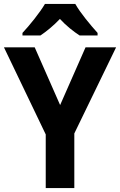

<svg xmlns="http://www.w3.org/2000/svg" viewBox="-20 -954 609 974"><path d="M362 -934H208C183 -891 129 -824 94 -787V-774H185C215 -794 251 -823 284 -858C316 -823 353 -794 384 -774H475V-787C439 -827 387 -889 362 -934ZM285 -421 156 -714H0L212 -272V0H357V-277L569 -714H414Z"/></svg>

Font: Noto Sans Arabic UI SmCn
Style: Bold
Weight: 700
Width: 4
Designer: Monotype Design Team, Nadine Chahine and Nizar Qandah
Foundry: Monotype Imaging Inc.
Version: Version 2.010